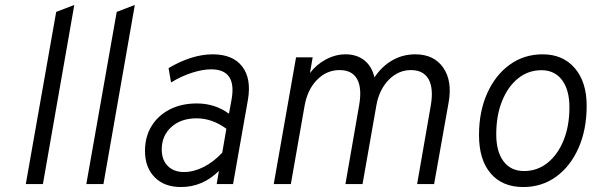

<svg xmlns="http://www.w3.org/2000/svg" viewBox="-20 -742 2390 774"><path d="M84 0 206.5 -694 279.5 -722 153 0Z M328 0 450.5 -694 523.5 -722 397 0Z M709 12Q642.5 12 603.5 -27.5Q564.5 -67 564.5 -134Q564.5 -190.5 590.8 -233.5Q617 -276.5 664.2 -300.8Q711.5 -325 773.5 -325Q846.5 -325 903 -283.5L913 -338Q936.5 -462.5 831 -462.5Q796.5 -462.5 753.2 -448.5Q710 -434.5 669.5 -409.5L659.5 -467.5Q754 -523 837.5 -523Q918.5 -523 956.2 -474.2Q994 -425.5 979.5 -340L919.5 0H853.5L862.5 -53Q797 12 709 12ZM721.5 -48.5Q760.5 -48.5 800.8 -68.8Q841 -89 876 -126.5L892.5 -223Q835 -265 772.5 -265Q709.5 -265 670.8 -230Q632 -195 632 -139.5Q632 -97.5 656.2 -73Q680.5 -48.5 721.5 -48.5Z M1083.5 0 1173.5 -511H1240.5L1229.5 -447.5Q1255.5 -482 1294 -502.5Q1332.5 -523 1373 -523Q1418 -523 1448.5 -499Q1479 -475 1489.5 -430Q1519.5 -475 1561.8 -499Q1604 -523 1654 -523Q1729.5 -523 1766.8 -469.2Q1804 -415.5 1788.5 -329L1730 0H1661.5L1716.5 -316Q1728.5 -385.5 1707.8 -422.5Q1687 -459.5 1636.5 -459.5Q1586 -459.5 1547.5 -420.5Q1509 -381.5 1497.5 -318.5L1441.5 0H1372.5L1427.5 -316Q1440 -386 1419.8 -422.8Q1399.5 -459.5 1349 -459.5Q1296.5 -459.5 1257.8 -420Q1219 -380.5 1207.5 -313.5L1152.5 0Z M2089.5 12Q2005 12 1958 -43Q1911 -98 1911 -197.5Q1911 -292.5 1944 -366Q1977 -439.5 2034.8 -481.2Q2092.5 -523 2167.5 -523Q2249.5 -523 2297.2 -467.2Q2345 -411.5 2345 -315.5Q2345 -219.5 2312.2 -145.5Q2279.5 -71.5 2222 -29.8Q2164.5 12 2089.5 12ZM2092.5 -52.5Q2146 -52.5 2187.2 -85.5Q2228.5 -118.5 2252 -176.5Q2275.5 -234.5 2275.5 -309.5Q2275.5 -380 2245.5 -419.5Q2215.5 -459 2163 -459Q2109.5 -459 2068.5 -426Q2027.5 -393 2004 -334.8Q1980.5 -276.5 1980.5 -200.5Q1980.5 -130.5 2010 -91.5Q2039.5 -52.5 2092.5 -52.5Z"/></svg>

Font: Overpass Light
Style: Italic
Weight: 300
Italic angle: -10°
Designer: Delve Withrington, Dave Bailey, Thomas Jockin
Foundry: Delve Fonts LLC
Version: Version 4.000; ttfautohint (v1.8.3)